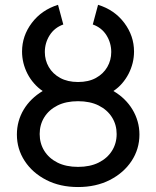

<svg xmlns="http://www.w3.org/2000/svg" viewBox="-20 -752 637 782"><path d="M357.9 -652.3Q394 -639.6 413.6 -608.4Q433.1 -577.1 433.1 -540Q433.1 -506.8 417 -479Q400.9 -451.2 370.8 -434.6Q340.8 -418 297.9 -418Q255.4 -418 225.1 -434.6Q194.8 -451.2 178.7 -479Q162.6 -506.8 162.6 -540Q162.6 -577.1 182.1 -608.2Q201.7 -639.2 237.8 -652.3L216.3 -732.4Q149.4 -711.4 109.6 -658.7Q69.8 -606 69.8 -542Q69.8 -518.6 75.4 -495.6Q81.1 -472.7 92 -451.4Q103 -430.2 118.7 -412.4Q134.3 -394.5 153.8 -381.3Q129.4 -366.7 109.9 -347.7Q90.3 -328.6 76.7 -305.9Q63 -283.2 55.9 -257.6Q48.8 -231.9 48.8 -204.1Q48.8 -145 80.6 -96.4Q112.3 -47.9 168.5 -19Q224.6 9.8 297.9 9.8Q371.1 9.8 427.5 -19Q483.9 -47.9 515.9 -96.4Q547.9 -145 547.9 -204.1Q547.9 -231.9 540.5 -257.6Q533.2 -283.2 519.5 -305.9Q505.9 -328.6 486.3 -347.7Q466.8 -366.7 441.9 -381.3Q461.9 -394.5 477.3 -412.4Q492.7 -430.2 503.7 -451.4Q514.6 -472.7 520.3 -495.6Q525.9 -518.6 525.9 -542Q525.9 -606 486.1 -658.9Q446.3 -711.9 379.4 -732.4ZM297.9 -339.8Q346.7 -339.8 381.8 -322.3Q417 -304.7 436 -274.4Q455.1 -244.1 455.1 -206.1Q455.1 -168 436 -137.7Q417 -107.4 381.8 -89.8Q346.7 -72.3 297.9 -72.3Q249 -72.3 214.1 -89.8Q179.2 -107.4 160.4 -137.7Q141.6 -168 141.6 -206.1Q141.6 -244.1 160.4 -274.4Q179.2 -304.7 214.1 -322.3Q249 -339.8 297.9 -339.8Z"/></svg>

Font: Giphurs
Style: Regular
Weight: 400
Version: Version 2.010